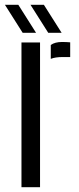

<svg xmlns="http://www.w3.org/2000/svg" viewBox="-36 -776 326 796"><path d="M53 0V-600H130V0ZM174.5 -532V-589.5Q191.5 -602 222 -602Q231 -602 240 -601.5Q249 -601 255 -600.5V-539.5H223Q193.5 -539.5 174.5 -532ZM58 -640 -15.5 -756H40L113.5 -640ZM164 -640 90.5 -756H146L219.5 -640Z"/></svg>

Font: Big Shoulders Stencil Display Thin Medium
Style: Regular
Weight: 500
Version: Version 2.001